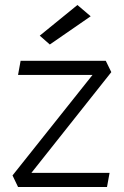

<svg xmlns="http://www.w3.org/2000/svg" viewBox="-20 -744 493 764"><path d="M138.2 -602.1 178.2 -566.9 340.8 -679.2 288.1 -724.1ZM405.8 0 416 -56.2H105L422.9 -457L400.9 -502H62L51.8 -445.8H348.1L29.8 -45.9L51.8 0Z"/></svg>

Font: Comic Neue Angular
Style: Regular
Weight: 400
Designer: Craig Rozynski
Foundry: Craig Rozynski
Version: Version 2.003